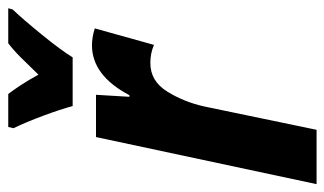

<svg xmlns="http://www.w3.org/2000/svg" viewBox="-194 -622 806 477"><g transform="rotate(-90 209.5 -383.0)"><path d="M306 -606Q323 -634 362 -682Q401 -730 425 -755L428 -766H341Q325 -754 305.5 -734.5Q286 -715 263 -691Q250 -715 237.5 -734Q225 -753 215 -766H133L130 -753Q145 -722 161 -679Q177 -636 185 -606ZM126 0 184 -279Q195 -329 221 -371Q247 -413 292 -413Q316 -413 337 -404L378 -551Q356 -558 336 -558Q261 -558 212 -465H208L213 -548H108L-9 0Z"/></g></svg>

Font: Noto Sans UI Condensed ExtraBold
Style: Italic
Weight: 800
Width: 3
Designer: Monotype Design Team
Foundry: Monotype Imaging Inc.
Version: 1.001